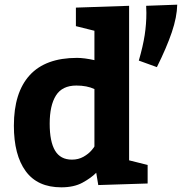

<svg xmlns="http://www.w3.org/2000/svg" viewBox="-20 -800 786 830"><path d="M612.8 -744.1 611.8 -774.9 746.1 -779.8Q745.1 -726.6 722.7 -660.4Q700.2 -594.2 658.2 -509.8L580.1 -538.1Q598.1 -600.1 605.5 -648.4Q612.8 -696.8 612.8 -744.1ZM245.1 9.8Q142.1 9.8 91.1 -60.1Q40 -129.9 40 -256.8Q40 -399.9 108.4 -474.9Q176.8 -549.8 313 -549.8Q343.8 -549.8 388.2 -540V-667L308.1 -687V-767.1L538.1 -774.9V-106.9L618.2 -86.9V-6.8L404.8 0L396 -53.2Q374 -30.8 336.9 -10.5Q299.8 9.8 245.1 9.8ZM310.1 -430.2Q249 -430.2 221.9 -387.2Q194.8 -344.2 194.8 -265.1Q194.8 -188 218 -148.9Q241.2 -109.9 291 -109.9Q318.8 -109.9 340.8 -122.3Q362.8 -134.8 375.5 -149.9Q388.2 -165 388.2 -167V-415Q356 -430.2 310.1 -430.2Z"/></svg>

Font: Kadwa
Style: Regular
Weight: 400
Designer: Sol Matas
Foundry: Sol Matas
Version: Version 1.000;PS 001.000;hotconv 1.0.70;makeotf.lib2.5.58329